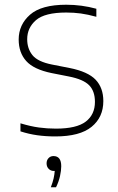

<svg xmlns="http://www.w3.org/2000/svg" viewBox="-20 -568 501 812"><path d="M214 9Q173.5 9 137.8 4Q102 -1 66.5 -12.5V-46.5Q109.5 -33.5 144.5 -28.8Q179.5 -24 216.5 -24Q304 -24 342.8 -53.8Q381.5 -83.5 381.5 -137Q381.5 -182.5 357 -207.5Q332.5 -232.5 271.5 -244.5L198 -259Q122.5 -274.5 90.8 -310Q59 -345.5 59 -401Q59 -463.5 107 -505.8Q155 -548 260 -548Q325.5 -548 387.5 -531V-497Q351 -507 321.8 -511Q292.5 -515 260 -515Q169.5 -515 132.2 -482.8Q95 -450.5 95 -402Q95 -362.5 117.2 -334.8Q139.5 -307 200 -295L274 -280.5Q352 -265 384.5 -230.8Q417 -196.5 417 -140.5Q417 -72 367.2 -31.5Q317.5 9 214 9ZM195 224Q203 203 206.8 186.2Q210.5 169.5 211.5 155H208Q194.5 155 185.8 146Q177 137 177 123Q177 109.5 185.2 100.8Q193.5 92 206 92Q239 92 239 135Q239 153 233.8 176.8Q228.5 200.5 217 224Z"/></svg>

Font: Encode Sans Semi Expanded Thin
Style: Regular
Weight: 100
Width: 6
Designer: Multiple Designers
Foundry: Impallari Type
Version: Version 3.000; ttfautohint (v1.8.3) -l 8 -r 50 -G 200 -x 14 